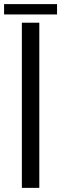

<svg xmlns="http://www.w3.org/2000/svg" viewBox="-46 -910 296 930"><path d="M59.9 0V-800H144.4V0ZM-26.2 -890.1H230.3V-840H-26.2Z"/></svg>

Font: Big Shoulders Stencil Text SC Thin
Style: Regular
Weight: 100
Designer: Patric King
Foundry: XO Type Co
Version: Version 2.001